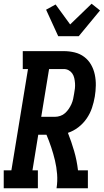

<svg xmlns="http://www.w3.org/2000/svg" viewBox="-38 -1009 558 1029"><path d="M-18 0V-96H23L112 -639H84V-735H304Q334 -735 362.5 -728Q391 -721 413.5 -704Q436 -687 450 -662.5Q464 -638 470 -609.5Q476 -581 475.5 -551Q475 -521 470 -491Q465 -461 455 -431Q445 -401 426.5 -374Q408 -347 382 -327Q356 -307 326 -297Q345 -249 359.5 -199Q374 -149 380 -96H433V0H265Q271 -38 268 -76Q265 -114 256.5 -149.5Q248 -185 236.5 -219.5Q225 -254 211 -287H167L136 -96H165V0ZM183 -383H257Q271 -383 285.5 -388Q300 -393 311 -403Q322 -413 330.5 -425.5Q339 -438 345 -451.5Q351 -465 354 -479Q357 -493 359 -506Q362 -521 363.5 -535Q365 -549 364 -563Q363 -577 360 -590.5Q357 -604 349.5 -615Q342 -626 330 -632.5Q318 -639 304 -639H225ZM274 -815 209 -957 260 -985 338 -878 453 -989 498 -953 384 -815Z"/></svg>

Font: Iosevka Curly Slab
Style: Bold Italic
Weight: 700
Italic angle: -9°
Monospace: yes
Designer: Belleve Invis
Foundry: Belleve Invis
Version: Version 22.1.2; ttfautohint (v1.8.4)